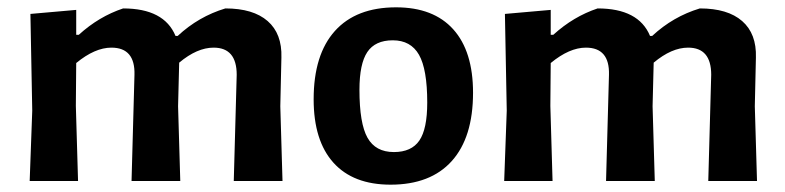

<svg xmlns="http://www.w3.org/2000/svg" viewBox="-20 -494 2142 524"><path d="M188 -467V-399H195Q250 -449 316 -471Q428 -471 459 -396H465Q522 -449 595 -471Q671 -471 710.5 -436.5Q750 -402 748 -337L745 -204L751 0H618L626 -290Q626 -364 563 -364Q518 -364 469 -323L466 -204L472 0H339L347 -290Q349 -364 284 -364Q239 -364 188 -322L187 -205L193 0H61L68 -192L63 -456Z M1061 -474Q1163 -474 1217 -414Q1271 -354 1271 -241Q1271 -119 1213 -54.5Q1155 10 1046 10Q944 10 890 -50Q836 -110 836 -223Q836 -345 894 -409.5Q952 -474 1061 -474ZM1052 -384Q1004 -384 982.5 -352Q961 -320 961 -249Q961 -157 983 -118Q1005 -79 1055 -79Q1103 -79 1124.5 -110.5Q1146 -142 1146 -214Q1146 -305 1123.5 -344.5Q1101 -384 1052 -384Z M1483 -467V-399H1490Q1545 -449 1611 -471Q1723 -471 1754 -396H1760Q1817 -449 1890 -471Q1966 -471 2005.5 -436.5Q2045 -402 2043 -337L2040 -204L2046 0H1913L1921 -290Q1921 -364 1858 -364Q1813 -364 1764 -323L1761 -204L1767 0H1634L1642 -290Q1644 -364 1579 -364Q1534 -364 1483 -322L1482 -205L1488 0H1356L1363 -192L1358 -456Z"/></svg>

Font: Alegreya Sans
Style: Bold
Weight: 700
Designer: Juan Pablo del Peral
Foundry: Huerta Tipografica
Version: Version 2.007